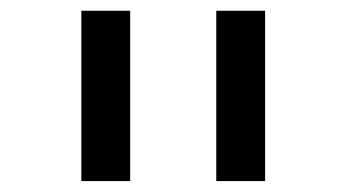

<svg xmlns="http://www.w3.org/2000/svg" viewBox="-20 -619 640 355"><path d="M130.4 -599.1H220.7V-284.2H130.4ZM379.9 -599.1H470.2V-284.2H379.9Z"/></svg>

Font: Courier New
Style: Regular
Weight: 400
Designer: Steve Matteson
Foundry: Ascender Corporation
Version: Version 2.00.3